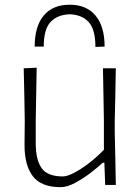

<svg xmlns="http://www.w3.org/2000/svg" viewBox="-20 -784 593 814"><path d="M237 9.5Q155 9.5 119.5 -36.5Q84 -82.5 84 -168.5Q84 -200.5 84.5 -224.8Q85 -249 85 -271Q84 -334 83 -386.5Q82 -439 80.5 -494.5L135.5 -497Q134.5 -440.5 133.5 -387.8Q132.5 -335 131.5 -273.5V-176.5Q131.5 -107 156.2 -71.5Q181 -36 246.5 -36Q264.5 -36 293.2 -50.8Q322 -65.5 355.5 -91Q389 -116.5 420.5 -149V-273.5Q419.5 -334.5 418.5 -386.8Q417.5 -439 416.5 -494.5H471Q470 -438 469 -386Q468 -334 466.5 -271V-220.5Q468 -159.5 469 -107.8Q470 -56 471 0H426L422.5 -94H415.5Q394.5 -74.5 362.8 -50.2Q331 -26 297.5 -8.2Q264 9.5 237 9.5ZM384.5 -585Q384.5 -659 356.2 -690.2Q328 -721.5 275.5 -723.5Q222.5 -721.5 194 -690.5Q165.5 -659.5 165.5 -586.5H127Q127 -672 165.2 -718Q203.5 -764 275.5 -764Q346.5 -764 385 -718Q423.5 -672 423.5 -586.5Z"/></svg>

Font: Commissioner Loud ExtraLight
Style: Regular
Weight: 200
Designer: Kostas Bartsokas
Foundry: Kostas Bartsokas
Version: Version 1.000; ttfautohint (v1.8.3)